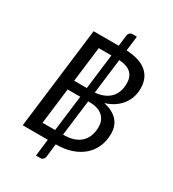

<svg xmlns="http://www.w3.org/2000/svg" viewBox="-221 -938 1057 1176"><g transform="rotate(30 307.5 -350.0)"><path d="M293.5 0 282 96Q280 105.5 272.8 112.8Q265.5 120 255 120H223L237.5 0H60L148 -716H325.5L335.5 -796Q337 -805 344.5 -812.2Q352 -819.5 362.5 -819.5H394.5L381.5 -715.5Q431.5 -713 467.8 -701Q504 -689 527.2 -668.2Q550.5 -647.5 561.8 -619.2Q573 -591 573 -556Q573 -524.5 563.8 -495.2Q554.5 -466 536 -441.5Q517.5 -417 489.8 -398Q462 -379 425 -368Q489.5 -353.5 522.2 -317.5Q555 -281.5 555 -225Q555 -175.5 537.2 -134Q519.5 -92.5 486 -62.8Q452.5 -33 404.2 -16.5Q356 0 295.5 0ZM334 -327.5 302.5 -74H308Q348 -74 378 -84.5Q408 -95 428 -114.5Q448 -134 458 -161.5Q468 -189 468 -223.5Q468 -271 436.2 -299.2Q404.5 -327.5 339.5 -327.5ZM484 -539.5Q484 -635.5 372.5 -641.5L342 -394.5Q377.5 -397 404.2 -408.8Q431 -420.5 448.8 -439.2Q466.5 -458 475.2 -483.5Q484 -509 484 -539.5ZM157.5 -74H246.5L278 -327.5H188.5ZM196.5 -394H286L316.5 -642H227Z"/></g></svg>

Font: Lato
Style: Italic
Weight: 400
Italic angle: -7°
Designer: Lukasz Dziedzic
Foundry: tyPoland Lukasz Dziedzic
Version: Version 2.007; 2014-02-27